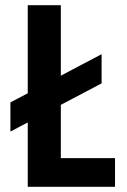

<svg xmlns="http://www.w3.org/2000/svg" viewBox="-20 -717 488 737"><path d="M86.5 0V-247L20 -212V-324L86.5 -359V-697H213.5V-426.5L370 -509V-397L213.5 -314.5V-110H421.5V0Z"/></svg>

Font: Alatsi
Style: Regular
Weight: 400
Designer: Spyros Zevelakis, Eben Sorkin
Foundry: www.sorkintype.com
Version: Version 1.008; ttfautohint (v1.8.4.7-5d5b)